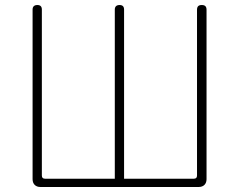

<svg xmlns="http://www.w3.org/2000/svg" viewBox="-20 -746 953 766"><path d="M804 -363V-707C804 -720 798 -726 785 -726C772 -726 766 -720 766 -707V-46C766 -37 762 -33 753 -33H475V-708C475 -720 469 -726 457 -726C445 -726 438 -720 438 -708V-33H160C151 -33 147 -37 147 -46V-708C147 -720 141 -726 129 -726C117 -726 110 -720 110 -708V-31C110 -12 122 0 141 0H457H773C792 0 804 -12 804 -31Z"/></svg>

Font: GenSenRounded2 TW EL
Style: Regular
Weight: 250
Version: Version 2.100;PS 2.1;hotconv 16.6.51;makeotf.lib2.5.65220 DE